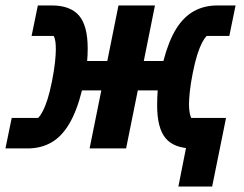

<svg xmlns="http://www.w3.org/2000/svg" viewBox="-31 -545 896 705"><path d="M624 140 660 -42 700 0H677Q609 0 577.5 -37Q546 -74 546 -158Q546 -172 546.5 -186Q547 -200 548 -213H475L432 0H298L341 -213H270Q251 -137 223 -90Q195 -43 157 -21.5Q119 0 70 0H-11L12 -112H109Q118 -121 126.5 -137.5Q135 -154 143.5 -180.5Q152 -207 160 -247Q168 -288 171 -316.5Q174 -345 174 -363Q174 -379 172.5 -391.5Q171 -404 166 -413H85L108 -525H159Q227 -525 259 -488Q291 -451 291 -367Q291 -354 290.5 -343Q290 -332 289 -321H363L404 -525H538L497 -321H569Q588 -394 615.5 -438.5Q643 -483 681 -504Q719 -525 767 -525H834L811 -413H728Q719 -404 710.5 -387.5Q702 -371 693.5 -344.5Q685 -318 677 -278Q669 -238 666 -209Q663 -180 663 -162Q663 -146 665 -133.5Q667 -121 671 -112H799L748 140Z"/></svg>

Font: IBM Plex Sans
Style: Bold Italic
Weight: 700
Italic angle: -11.31°
Designer: Mike Abbink, Paul van der Laan, Pieter van Rosmalen
Foundry: Bold Monday
Version: Version 3.201